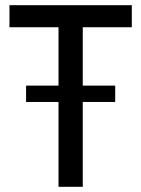

<svg xmlns="http://www.w3.org/2000/svg" viewBox="-20 -720 544 740"><path d="M205.5 0V-615H16.5V-700H488V-615H299V0ZM80.5 -327V-390H424V-327Z"/></svg>

Font: Cabin
Style: Regular
Weight: 400
Width: 4
Designer: Pablo Impallari
Foundry: Pablo Impallari. http://www.impallari.com Igino Marini. http://www.ikern.com
Version: Version 3.001